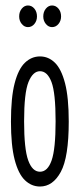

<svg xmlns="http://www.w3.org/2000/svg" viewBox="-20 -673 290 701"><path d="M126 8Q95 8 71 -15Q47 -38 33.5 -90Q20 -142 20 -229Q20 -317 33.5 -369Q47 -421 71 -444Q95 -467 126 -467Q157 -467 180.5 -444Q204 -421 217.5 -369Q231 -317 231 -229Q231 -99 202 -45.5Q173 8 126 8ZM126 -46Q154 -46 168.5 -87.5Q183 -129 183 -230Q183 -334 168 -373.5Q153 -413 126 -413Q100 -413 84 -373.5Q68 -334 68 -230Q68 -129 83 -87.5Q98 -46 126 -46ZM82 -574Q69 -574 59.5 -585.5Q50 -597 50 -613Q50 -630 59.5 -641.5Q69 -653 82 -653Q96 -653 105.5 -641.5Q115 -630 115 -613Q115 -597 105.5 -585.5Q96 -574 82 -574ZM170 -574Q157 -574 147.5 -585.5Q138 -597 138 -613Q138 -630 147.5 -641.5Q157 -653 170 -653Q184 -653 193.5 -641.5Q203 -630 203 -613Q203 -597 193.5 -585.5Q184 -574 170 -574Z"/></svg>

Font: Inconsolata UltraCondensed
Style: Regular
Weight: 400
Width: 1
Monospace: yes
Designer: Raph Levien, Cyreal, Brenton Simpson
Foundry: Raph Levien, Cyreal, Google
Version: Version 3.000; ttfautohint (v1.8.2.53-6de2)